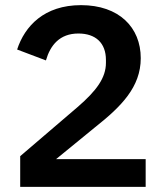

<svg xmlns="http://www.w3.org/2000/svg" viewBox="-20 -730 640 750"><path d="M549 -108.3H198.9L352.3 -233.7C453.5 -313.9 529.8 -389.9 529.8 -502.8C529.8 -622.9 445 -709.9 296.5 -709.9C152.3 -709.9 76.7 -627.8 46.9 -536.6L159.4 -494C176.5 -553.3 213.1 -599.1 286.2 -599.1C353.3 -599.1 393.8 -562.5 393.8 -495.7V-484.7C393.8 -425.8 356.9 -375.7 283.4 -312.1L58.9 -120V0H549Z"/></svg>

Font: Margiela Mono SemiBold
Style: Regular
Weight: 600
Designer: Mike Abbink, Paul van der Laan, Pieter van Rosmalen
Foundry: Bold Monday
Version: Version 2.003 2021